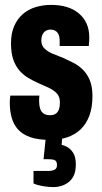

<svg xmlns="http://www.w3.org/2000/svg" viewBox="-20 -560 419 785"><path d="M185 12Q135 12 103 0.5Q71 -11 53 -31.5Q35 -52 27.5 -80Q20 -108 20 -141Q20 -145 20.5 -153Q21 -161 22 -169H141Q140 -161 140 -155.5Q140 -150 140 -144Q140 -129 144 -116Q148 -103 158 -96Q168 -89 184 -89Q198 -89 207 -94.5Q216 -100 220.5 -112Q225 -124 225 -141Q225 -165 212 -178.5Q199 -192 178.5 -201.5Q158 -211 135 -221Q115 -230 95.5 -241.5Q76 -253 60 -271Q44 -289 34.5 -316Q25 -343 25 -383Q25 -424 38 -453.5Q51 -483 73.5 -502.5Q96 -522 126 -531Q156 -540 189 -540Q224 -540 252.5 -531.5Q281 -523 302 -505.5Q323 -488 334 -463.5Q345 -439 345 -407Q345 -399 344.5 -389.5Q344 -380 343 -372H224V-392Q224 -409 219.5 -419Q215 -429 206.5 -434Q198 -439 186 -439Q178 -439 171 -436Q164 -433 159 -427Q154 -421 151.5 -413Q149 -405 149 -394Q149 -374 162 -361.5Q175 -349 195 -340.5Q215 -332 239 -323Q259 -314 280.5 -303Q302 -292 319.5 -274.5Q337 -257 347.5 -231Q358 -205 358 -167Q358 -120 345 -86Q332 -52 309 -30.5Q286 -9 254.5 1.5Q223 12 185 12ZM199 205Q178 205 155 201Q132 197 117 190V139H175Q193 139 203 134Q213 129 213 115Q213 100 205 95.5Q197 91 177 91H158L171 -33H237L232 32Q242 34 255.5 41.5Q269 49 279.5 65.5Q290 82 290 112Q290 141 281 159Q272 177 257.5 187Q243 197 228 201Q213 205 199 205Z"/></svg>

Font: Archivo ExtraCondensed ExtraBold
Style: Regular
Weight: 800
Width: 2
Designer: Hector Gatti
Foundry: Omnibus-Type
Version: Version 2.001